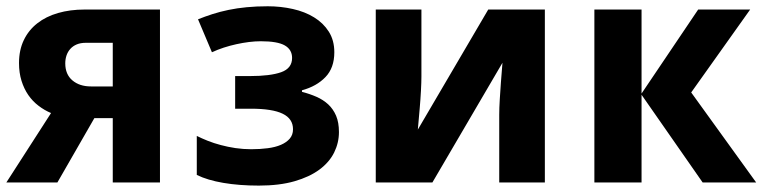

<svg xmlns="http://www.w3.org/2000/svg" viewBox="-20 -576 2407 606"><path d="M161.1 0H0L141.1 -219.2Q120.1 -228 101.6 -242.2Q83 -256.3 69.3 -276.1Q55.7 -295.9 47.9 -321Q40 -346.2 40 -377Q40 -418 55.2 -449.5Q70.3 -481 97.7 -502.4Q125 -523.9 163.1 -534.9Q201.2 -545.9 247.1 -545.9H484.9V0H335.9V-203.1H277.8ZM186 -376Q186 -341.3 208.5 -322.3Q231 -303.2 267.1 -303.2H335.9V-440.9H251Q234.4 -440.9 222.2 -435.8Q210 -430.7 201.9 -421.6Q193.8 -412.6 189.9 -400.9Q186 -389.2 186 -376Z M769 -335.9Q833 -335.9 867.4 -348.1Q901.9 -360.4 901.9 -393.1Q901.9 -419.4 878.9 -432.6Q856 -445.8 803.2 -445.8Q785.6 -445.8 765.9 -443.4Q746.1 -440.9 726.1 -436.5Q706.1 -432.1 686.5 -425.8Q667 -419.4 648.9 -411.1L605 -515.1Q627 -523.9 650.6 -531.5Q674.3 -539.1 701.2 -544.7Q728 -550.3 758.5 -553.2Q789.1 -556.2 825.2 -556.2Q866.2 -556.2 904.3 -547.6Q942.4 -539.1 971.4 -521.2Q1000.5 -503.4 1017.8 -476.1Q1035.2 -448.7 1035.2 -411.1Q1035.2 -361.8 1007.3 -332.8Q979.5 -303.7 933.1 -291V-286.1Q957.5 -279.8 978.8 -270.5Q1000 -261.2 1015.9 -246.6Q1031.7 -231.9 1040.8 -210.7Q1049.8 -189.5 1049.8 -159.2Q1049.8 -125.5 1034.7 -94.7Q1019.5 -64 988.3 -40.8Q957 -17.6 909.4 -3.9Q861.8 9.8 796.9 9.8Q734.9 9.8 684.8 1.2Q634.8 -7.3 601.1 -23.9V-147Q616.7 -139.2 635.7 -131.6Q654.8 -124 676.8 -118.2Q698.7 -112.3 723.1 -108.6Q747.6 -105 772.9 -105Q800.8 -105 825 -108.2Q849.1 -111.3 866.7 -118.9Q884.3 -126.5 894.5 -138.4Q904.8 -150.4 904.8 -168Q904.8 -201.2 872.3 -217Q839.8 -232.9 772 -232.9H722.2V-335.9Z M1310.1 -545.9V-334Q1310.1 -316.9 1308.6 -289.1Q1307.1 -261.2 1304.7 -233.9Q1302.2 -202.1 1298.8 -167L1521 -545.9H1699.7V0H1555.7V-213.9Q1555.7 -234.4 1557.4 -262.2Q1559.1 -290 1561 -315.9Q1563 -346.2 1565.9 -377.9L1344.7 0H1166V-545.9Z M2183.6 -545.9H2347.7L2161.6 -284.2L2366.7 0H2197.8L2004.9 -276.9V0H1856V-545.9H2004.9V-280.8Z"/></svg>

Font: Droid Sans
Style: Bold
Weight: 700
Foundry: Ascender Corporation
Version: Version 1.00 build 112